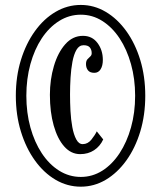

<svg xmlns="http://www.w3.org/2000/svg" viewBox="-20 -726 636 758"><path d="M299 11Q246 11 199.5 -16.2Q153 -43.5 117.8 -92.5Q82.5 -141.5 62.5 -206.8Q42.5 -272 42.5 -348Q42.5 -424 62.5 -489Q82.5 -554 117.8 -603Q153 -652 199.5 -679.2Q246 -706.5 299 -706.5Q351.5 -706.5 397.5 -679.2Q443.5 -652 478.8 -603Q514 -554 533.8 -489Q553.5 -424 553.5 -348Q553.5 -272 533.8 -206.8Q514 -141.5 478.8 -92.5Q443.5 -43.5 397.5 -16.2Q351.5 11 299 11ZM296.5 -117.5Q260.5 -117.5 233.8 -147.5Q207 -177.5 192 -230.5Q177 -283.5 177 -351.5Q177 -412 192.8 -465.2Q208.5 -518.5 237.8 -551.5Q267 -584.5 307.5 -584.5Q344 -584.5 365 -556.2Q386 -528 386 -489.5Q386 -466.5 377.2 -452.5Q368.5 -438.5 352.5 -438.5Q335 -438.5 327.2 -448.5Q319.5 -458.5 319.5 -473Q319.5 -485.5 325.2 -492Q331 -498.5 336.5 -503.2Q342 -508 342 -516Q342 -529.5 334.8 -538.5Q327.5 -547.5 310 -547.5Q292.5 -547.5 282 -529.5Q271.5 -511.5 266 -482.2Q260.5 -453 258.5 -419.2Q256.5 -385.5 256.5 -353Q256.5 -322 258.2 -288Q260 -254 265.5 -224.2Q271 -194.5 281 -175.8Q291 -157 306.5 -157Q326.5 -157 340.8 -174.8Q355 -192.5 362 -207.5L387.5 -175.5Q375 -148.5 351.5 -133Q328 -117.5 296.5 -117.5ZM299 -27.5Q345 -27.5 384 -52.2Q423 -77 452 -121Q481 -165 497.2 -223Q513.5 -281 513.5 -348Q513.5 -414.5 497.2 -472.8Q481 -531 452 -574.8Q423 -618.5 384 -643.2Q345 -668 299 -668Q253 -668 213.5 -643.2Q174 -618.5 145 -574.8Q116 -531 100 -472.8Q84 -414.5 84 -348Q84 -281 100 -223Q116 -165 145 -121Q174 -77 213.5 -52.2Q253 -27.5 299 -27.5Z"/></svg>

Font: Imbue Thin 10pt
Style: Bold
Weight: 700
Version: Version 1.102